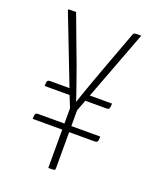

<svg xmlns="http://www.w3.org/2000/svg" viewBox="-132 -781 709 861"><g transform="rotate(20 222.5 -350.0)"><path d="M203 -183H62Q62 -200 64.5 -206Q67 -212 78 -212H203V-285L181 -340H62Q62 -357 64.5 -363Q67 -369 78 -369H170L44 -694Q43 -696 43.5 -697.5Q44 -699 47.5 -699.5Q51 -700 59 -700Q67 -700 81 -700L136 -553Q149 -520 163 -481.5Q177 -443 189 -408.5Q201 -374 209.5 -349.5Q218 -325 219 -321Q220 -325 228.5 -349.5Q237 -374 249 -408Q261 -442 275.5 -481Q290 -520 302 -553L354 -693Q355 -696 356.5 -697Q358 -698 361.5 -699Q365 -700 372 -700Q379 -700 392 -700L267 -369H373Q373 -352 370 -346Q367 -340 356 -340H256L236 -287V-212H374Q374 -195 371 -189Q368 -183 357 -183H236V-11Q236 -3 232 -1.5Q228 0 203 0Z"/></g></svg>

Font: Yanone Kaffeesatz Thin
Style: Regular
Weight: 250
Designer: Yanone
Foundry: Yanone Font Production. Not for release.
Version: Version 1.002